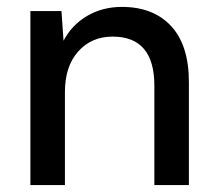

<svg xmlns="http://www.w3.org/2000/svg" viewBox="-20 -536 627 556"><path d="M68 0V-504H158L164 -418Q188 -464 232.5 -490Q277 -516 333 -516Q424 -516 475.5 -460.5Q527 -405 527 -298V0H427V-288Q427 -430 306 -430Q245 -430 206.5 -387Q168 -344 168 -269V0Z"/></svg>

Font: AWOL-DM Medium
Style: Regular
Weight: 500
Designer: Colophon Foundry, Jonny Pinhorn, Mikhail Sharanda
Foundry: Colophon Foundry
Version: Version 1.000;Glyphs 3.2.3 (3260)